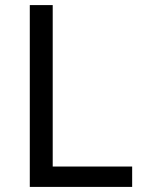

<svg xmlns="http://www.w3.org/2000/svg" viewBox="-20 -734 564 754"><path d="M97 0V-714H187V-80H499V0Z"/></svg>

Font: Noto Sans Tifinagh Azawagh
Style: Regular
Weight: 400
Designer: JamraPatel
Foundry: JamraPatel LLC
Version: Version 2.006; ttfautohint (v1.8.4.7-5d5b)